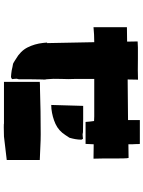

<svg xmlns="http://www.w3.org/2000/svg" viewBox="111 -890 777 1040"><g transform="rotate(90 500.0 -369.5)"><path d="M213 -235 208 -491Q188 -491 167.5 -490Q147 -489 127 -487V-668L205 -669L204 -726Q211 -727 236.5 -727.5Q262 -728 295.5 -727.5Q329 -727 360.5 -727Q392 -727 411 -728L410 -672L630 -674V-738H759Q760 -733 760 -727Q760 -721 760 -716Q761 -706 761 -696Q761 -686 761 -676L835 -677Q837 -671 837.5 -647.5Q838 -624 838 -593.5Q838 -563 838 -534Q838 -505 839 -487L761 -488Q760 -478 760 -466.5Q760 -455 759 -444H640Q639 -455 638 -467Q637 -479 635 -490L610 -491H407V-391Q409 -351 407 -310.5Q405 -270 409 -230H410V-225Q410 -219 411 -216H410Q409 -183 409 -150.5Q409 -118 409 -85Q409 -82 408 -78.5Q407 -75 406 -72Q406 -67 406.5 -61Q407 -55 408 -46Q407 -45 404 -43Q401 -41 397 -40Q388 -40 378.5 -41.5Q369 -43 360 -44Q351 -46 342.5 -48Q334 -50 326 -51Q322 -52 316 -56Q312 -58 308.5 -60.5Q305 -63 300 -66Q256 -91 236.5 -129.5Q217 -168 212 -214Q211 -219 211 -224.5Q211 -230 210 -236ZM712 -336Q688 -298 650.5 -281Q613 -264 569 -259Q564 -259 558.5 -258.5Q553 -258 548 -258L553 -431Q588 -431 623 -431Q658 -431 693 -430Q696 -430 699 -429.5Q702 -429 706 -428Q711 -428 716.5 -428.5Q722 -429 731 -430Q731 -429 733.5 -426.5Q736 -424 736 -420Q736 -405 733 -388Q732 -381 730 -373.5Q728 -366 726 -358Q725 -356 724 -354Q723 -352 721 -350Q719 -346 716.5 -343Q714 -340 712 -336ZM423 -196Q431 -197 440 -197Q449 -197 456 -197Q518 -199 581 -200Q644 -201 706 -201Q740 -201 775 -199Q810 -197 846 -196V-17Q815 -13 782.5 -9.5Q750 -6 719 -2Q691 -1 669.5 -1Q648 -1 648 -2H423Z"/></g></svg>

Font: Palette Mosaic
Style: Regular
Weight: 400
Designer: Shibuyafont
Version: Version 1.001